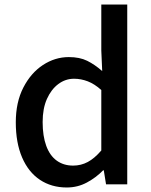

<svg xmlns="http://www.w3.org/2000/svg" viewBox="-20 -817 670 851"><path d="M276 14Q208 14 157 -20Q106 -54 78 -119Q50 -184 50 -275Q50 -364 83.5 -429Q117 -494 170.5 -529Q224 -564 285 -564Q333 -564 366.5 -547.5Q400 -531 433 -502L429 -593V-797H544V0H450L440 -62H437Q406 -30 365 -8Q324 14 276 14ZM304 -83Q339 -83 369 -99Q399 -115 429 -150V-418Q399 -445 369 -456.5Q339 -468 308 -468Q270 -468 238.5 -444.5Q207 -421 188 -378.5Q169 -336 169 -276Q169 -214 185 -170.5Q201 -127 231.5 -105Q262 -83 304 -83Z"/></svg>

Font: Noto Sans HK Thin Medium
Style: Regular
Weight: 500
Version: Version 2.004-H2;hotconv 1.0.118;makeotfexe 2.5.65603